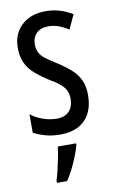

<svg xmlns="http://www.w3.org/2000/svg" viewBox="-87 -594 514 862"><g transform="rotate(-10 169.5 -163.0)"><path d="M307 -144Q307 -95 289 -60.5Q271 -26 237 -8Q203 10 155 10Q118 10 87 1.5Q56 -7 33 -20V-104Q55 -86 87 -74.5Q119 -63 152 -63Q187 -63 207 -83.5Q227 -104 227 -141Q227 -162 219 -178.5Q211 -195 193 -210Q175 -225 145 -242Q112 -263 86.5 -285Q61 -307 47 -336Q33 -365 33 -406Q33 -470 74.5 -508.5Q116 -547 183 -547Q218 -547 248 -538Q278 -529 306 -512L276 -447Q255 -461 232 -469.5Q209 -478 184 -478Q150 -478 130.5 -459Q111 -440 111 -408Q111 -387 119 -371Q127 -355 146 -340.5Q165 -326 196 -307Q229 -286 254 -264Q279 -242 293 -213.5Q307 -185 307 -144ZM216 71Q209 95 198 122.5Q187 150 174 175.5Q161 201 147 221H101V210Q107 192 113.5 164.5Q120 137 125.5 109Q131 81 133 61H216Z"/></g></svg>

Font: Noto Sans Khmer ExtraCondensed
Style: Regular
Weight: 400
Width: 2
Designer: Danh Hong and the Monotype Design Team
Foundry: Monotype Imaging Inc.
Version: Version 2.004